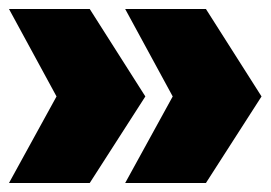

<svg xmlns="http://www.w3.org/2000/svg" viewBox="-22 -486 603 428"><path d="M437 -78H257L363 -271L257 -466H437L561 -271ZM178 -78H-2L104 -271L-2 -466H178L302 -271Z"/></svg>

Font: TypoPRO Montserrat Alternates
Style: Regular
Weight: 900
Designer: Julieta Ulanovsky
Foundry: Julieta Ulanovsky
Version: Version 6.001